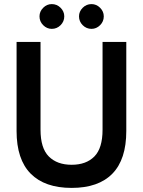

<svg xmlns="http://www.w3.org/2000/svg" viewBox="-20 -905 700 938"><path d="M330 13Q199 13 130 -56.5Q61 -126 61 -265V-700H178V-271Q178 -181 218.5 -140.5Q259 -100 330 -100Q401 -100 441 -140.5Q481 -181 481 -271V-700H597V-265Q597 -126 529 -56.5Q461 13 330 13ZM427 -764Q402 -764 384 -782Q366 -800 366 -825Q366 -849 384 -867Q402 -885 427 -885Q451 -885 469 -867Q487 -849 487 -825Q487 -800 469 -782Q451 -764 427 -764ZM233 -764Q209 -764 191 -782Q173 -800 173 -825Q173 -849 191 -867Q209 -885 233 -885Q258 -885 276 -867Q294 -849 294 -825Q294 -800 276 -782Q258 -764 233 -764Z"/></svg>

Font: Zen Kaku Gothic Antique
Style: Bold
Weight: 700
Designer: Yoshimichi Ohira
Foundry: Positype
Version: Version 1.001